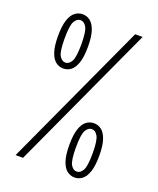

<svg xmlns="http://www.w3.org/2000/svg" viewBox="-133 -785 716 870"><g transform="rotate(20 225.0 -350.0)"><path d="M404.5 -700 82.5 0H46.5L368.5 -700ZM331.5 4Q311.5 4 295 -8.8Q278.5 -21.5 269 -50.2Q259.5 -79 259.5 -127Q259.5 -175 269 -203.8Q278.5 -232.5 295 -245Q311.5 -257.5 331.5 -257.5Q352 -257.5 368.2 -245Q384.5 -232.5 394.2 -204Q404 -175.5 404 -127Q404 -78.5 394.2 -49.8Q384.5 -21 368.2 -8.5Q352 4 331.5 4ZM331.5 -24.5Q348.5 -24.5 360.2 -44Q372 -63.5 372 -127Q372 -189.5 360.2 -209.2Q348.5 -229 331.5 -229Q314.5 -229 303 -209.2Q291.5 -189.5 291.5 -127Q291.5 -63.5 303 -44Q314.5 -24.5 331.5 -24.5ZM114.5 -442.5Q94.5 -442.5 78 -455.2Q61.5 -468 52 -496.8Q42.5 -525.5 42.5 -573.5Q42.5 -621.5 52 -650.2Q61.5 -679 78 -691.5Q94.5 -704 114.5 -704Q135 -704 151.2 -691.5Q167.5 -679 177.2 -650.5Q187 -622 187 -573.5Q187 -525 177.2 -496.2Q167.5 -467.5 151.2 -455Q135 -442.5 114.5 -442.5ZM114.5 -471Q131.5 -471 143.2 -490.5Q155 -510 155 -573.5Q155 -636 143.2 -655.8Q131.5 -675.5 114.5 -675.5Q97.5 -675.5 86 -655.8Q74.5 -636 74.5 -573.5Q74.5 -510 86 -490.5Q97.5 -471 114.5 -471Z"/></g></svg>

Font: League Mono Thin Condensed
Style: Regular
Weight: 100
Width: 1
Designer: Tyler Finck
Foundry: The League of Moveable Type / Tyler Finck
Version: Version 2.300;RELEASE